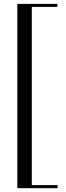

<svg xmlns="http://www.w3.org/2000/svg" viewBox="-20 -756 344 996"><path d="M277.8 -735.8V-720.2H145V204.1H278.8V220.2H70.8V215.8H69.8V-735.8Z"/></svg>

Font: Ortica Linear Light
Style: Regular
Weight: 300
Designer: Benedetta Bovani
Foundry: Collletttivo
Version: Version 2.000;Glyphs 3.1.2 (3151)